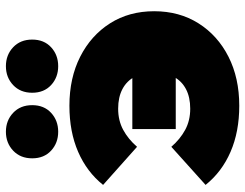

<svg xmlns="http://www.w3.org/2000/svg" viewBox="-110 -706 830 650"><g transform="rotate(-90 305.0 -381.0)"><path d="M193 -201V-348H455V-201ZM272 -561Q366 -561 438 -524.5Q510 -488 551 -423.5Q592 -359 592 -274Q592 -189 551 -124Q510 -59 438 -22.5Q366 14 272 14Q184 14 116 -15.5Q48 -45 4 -100L133 -216Q159 -186 190.5 -169Q222 -152 262 -152Q301 -152 328.5 -166.5Q356 -181 370.5 -208.5Q385 -236 385 -274Q385 -312 370.5 -339.5Q356 -367 328.5 -381.5Q301 -396 262 -396Q222 -396 190.5 -379Q159 -362 133 -332L4 -447Q48 -502 116 -531.5Q184 -561 272 -561ZM406 -599Q368 -599 342 -623Q316 -647 316 -687Q316 -727 342 -751.5Q368 -776 406 -776Q444 -776 470 -751.5Q496 -727 496 -687Q496 -647 470 -623Q444 -599 406 -599ZM184 -599Q146 -599 120 -623Q94 -647 94 -687Q94 -727 120 -751.5Q146 -776 184 -776Q222 -776 248 -751.5Q274 -727 274 -687Q274 -647 248 -623Q222 -599 184 -599Z"/></g></svg>

Font: MOST Montserrat Black
Style: Regular
Weight: 900
Designer: Julieta Ulanovsky
Foundry: Julieta Ulanovsky
Version: Version 8.000;March 11, 2024;FontCreator 15.0.0.2926 64-bit